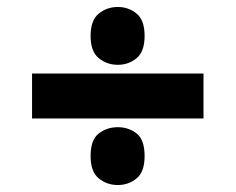

<svg xmlns="http://www.w3.org/2000/svg" viewBox="-20 -599 677 551"><path d="M318 -413Q287 -413 263.5 -432Q240 -451 240 -496Q240 -541 263.5 -560Q287 -579 318 -579Q349 -579 372 -560Q395 -541 395 -496Q395 -451 372 -432Q349 -413 318 -413ZM72 -388H564V-259H72ZM318 -68Q287 -68 263.5 -87Q240 -106 240 -151Q240 -198 263.5 -216Q287 -234 318 -234Q349 -234 372 -216Q395 -198 395 -151Q395 -106 372 -87Q349 -68 318 -68Z"/></svg>

Font: Noto Sans Bengali UI Black
Style: Regular
Weight: 900
Designer: Jelle Bosma - Monotype Design Team
Foundry: Monotype Imaging Inc.
Version: Version 2.003; ttfautohint (v1.8.4.7-5d5b)